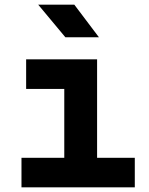

<svg xmlns="http://www.w3.org/2000/svg" viewBox="-20 -805 640 825"><path d="M72.3 0V-127H256.2V-423H92.3V-550H397.2V-127H559.2V0ZM260.8 -645 144.1 -785H299.3L405 -645Z"/></svg>

Font: JetBrains Mono
Style: Regular
Weight: 400
Monospace: yes
Designer: Philipp Nurullin, Konstantin Bulenkov
Foundry: JetBrains
Version: Version 2.305